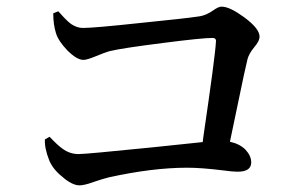

<svg xmlns="http://www.w3.org/2000/svg" viewBox="-20 -645 899 577"><path d="M219 -88C228 -88 242 -91 261 -98C279 -104 294 -109 307 -112C393 -131 472 -141 543 -141C573 -141 609 -138 650 -133C671 -130 686 -129 694 -129C721 -129 735 -138 735 -157C735 -170 729 -183 718 -195C706 -207 690 -215 671 -219C676 -244 684 -280 694 -329C709 -402 719 -448 724 -468C727 -478 733 -490 744 -503C755 -516 760 -526 760 -535C760 -551 745 -570 714 -593C685 -614 663 -625 646 -625C639 -625 631 -621 621 -614C607 -604 593 -598 580 -596C548 -591 489 -585 402 -576C309 -566 251 -561 229 -561C217 -561 206 -565 195 -572C189 -576 180 -584 168 -597C163 -603 158 -608 155 -611L140 -605C140 -582 143 -562 148 -546C153 -529 165 -512 182 -494C201 -475 217 -465 231 -465C238 -465 251 -469 268 -476C285 -483 298 -488 308 -491C337 -498 392 -506 471 -516C548 -526 598 -531 619 -531C626 -531 630 -527 629 -520C627 -486 614 -390 591 -233C590 -226 590 -221 589 -218C562 -215 511 -210 436 -202C306 -189 233 -182 216 -182C199 -182 183 -187 168 -198C158 -205 145 -217 129 -234L115 -226C114 -209 118 -188 128 -163C135 -146 148 -129 167 -114C186 -97 204 -88 219 -88Z"/></svg>

Font: AllPunType SemiBold
Style: Regular
Weight: 600
Version: 1.0